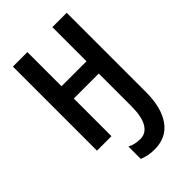

<svg xmlns="http://www.w3.org/2000/svg" viewBox="-278 -813 1153 1153"><g transform="rotate(-45 298.0 -237.0)"><path d="M527 -714V-41Q527 91 474 165.5Q421 240 320 240Q265 240 221 221V116Q239 125 259 130Q279 135 304 135Q352 135 378.5 90.5Q405 46 405 -43V-320H193V0H70V-714H193V-424H405V-714Z"/></g></svg>

Font: Noto Sans Disp Cond SemBd
Style: Regular
Weight: 600
Width: 3
Designer: Monotype Design Team
Foundry: Monotype Imaging Inc.
Version: Version 2.000;GOOG;noto-source:20170915:90ef993387c0; ttfaut